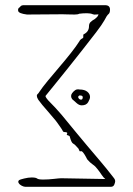

<svg xmlns="http://www.w3.org/2000/svg" viewBox="-20 -720 514 740"><path d="M78 0Q72 0 64 -4Q56 -8 52 -14.5Q48 -21 54 -26Q57 -28 73 -32Q89 -36 102 -36Q118 -36 123 -32Q128 -28 146 -28Q166 -28 187.5 -30.5Q209 -33 216 -33L386 -30Q379 -35 371.5 -46.5Q364 -58 356 -68Q348 -79 337.5 -86Q327 -93 316 -106Q315 -108 310.5 -116.5Q306 -125 300.5 -132Q295 -139 290 -137Q287 -135 285 -141.5Q283 -148 278 -152Q269 -163 262 -166.5Q255 -170 249 -193Q249 -196 243 -198Q237 -200 237 -200Q241 -208 237.5 -209.5Q234 -211 229 -211Q224 -211 222 -215Q221 -218 214.5 -227.5Q208 -237 201.5 -246Q195 -255 194 -256Q174 -280 162.5 -293Q151 -306 143.5 -315Q136 -324 128 -335Q128 -336 125 -340.5Q122 -345 122 -352Q122 -355 125.5 -358Q129 -361 131 -365Q143 -383 164 -408.5Q185 -434 209 -462Q233 -490 253.5 -516Q274 -542 286 -561Q289 -568 299 -573Q302 -575 301 -581Q300 -587 303 -588Q323 -598 323 -619Q323 -629 329 -635Q335 -641 346 -647Q354 -654 355.5 -656Q357 -658 360 -664Q357 -665 350 -664Q343 -663 338 -665Q329 -669 315 -669Q307 -669 299.5 -668.5Q292 -668 285 -667Q281 -664 267 -664Q253 -664 239.5 -664.5Q226 -665 221 -665L84 -664Q52 -668 50 -678Q48 -688 56 -692Q58 -694 60 -696.5Q62 -699 69 -700H385Q404 -700 404 -683Q404 -670 398 -665.5Q392 -661 382 -641Q373 -625 350.5 -595.5Q328 -566 299.5 -530Q271 -494 242.5 -458Q214 -422 190.5 -393.5Q167 -365 156 -351Q153 -348 166 -333Q195 -304 217.5 -277.5Q240 -251 273 -210Q291 -188 315.5 -159Q340 -130 365.5 -100Q391 -70 411 -44Q416 -38 420 -32.5Q424 -27 424 -22Q424 -17 420.5 -8.5Q417 0 407 0ZM295 -314Q285 -314 275.5 -322.5Q266 -331 258 -338Q250 -350 258 -361Q264 -369 270.5 -373Q277 -377 287 -375Q306 -375 316.5 -366.5Q327 -358 327 -346Q327 -339 320 -326.5Q313 -314 295 -314ZM292 -336Q297 -336 298 -340Q299 -344 299 -345Q299 -352 289 -352Q286 -353 282 -349Q281 -345 282 -343Q286 -336 292 -336Z"/></svg>

Font: Sankofa Display
Style: Regular
Weight: 400
Designer: Batsirai Madzonga
Foundry: Batsirai Madzonga
Version: Version 1.000; ttfautohint (v1.8.4.7-5d5b)